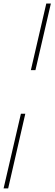

<svg xmlns="http://www.w3.org/2000/svg" viewBox="-20 -800 304 1070"><path d="M0 250 96.5 -166H121L25.5 250ZM152 -409 238 -780.5H263.5L177.5 -409Z"/></svg>

Font: Bodoni Moda 9pt ExtraBold
Style: Italic
Weight: 800
Italic angle: -13°
Designer: Owen Earl
Foundry: indestructible type
Version: Version 2.004